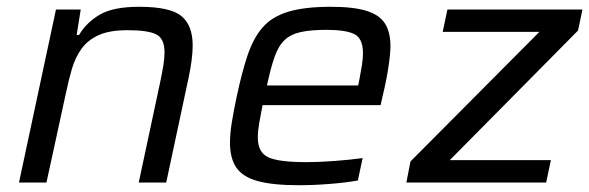

<svg xmlns="http://www.w3.org/2000/svg" viewBox="-20 -538 1737 566"><path d="M36 0 145 -510H218L206 -435H213Q235 -472 274.5 -495Q314 -518 390 -518Q482 -518 515 -490.5Q548 -463 548 -404Q548 -366 536 -309L470 0H389L452 -295Q458 -323 461.5 -345Q465 -367 465 -383Q465 -425 440 -437Q415 -449 356 -449Q303 -449 271 -434.5Q239 -420 220.5 -394.5Q202 -369 192 -335Q182 -301 174 -262L117 0Z M861 8Q785 8 740.5 -4Q696 -16 677 -43.5Q658 -71 658 -117Q658 -144 663.5 -178Q669 -212 678 -254Q693 -325 710 -375.5Q727 -426 754.5 -457.5Q782 -489 830 -503.5Q878 -518 955 -518Q1022 -518 1060.5 -506Q1099 -494 1115 -468.5Q1131 -443 1131 -402Q1131 -380 1125 -340Q1119 -300 1108 -255L1102 -228H754Q748 -198 744 -174.5Q740 -151 740 -133Q740 -89 770.5 -74.5Q801 -60 884 -60Q920 -60 966.5 -63.5Q1013 -67 1049 -72L1035 -6Q1003 0 954.5 4Q906 8 861 8ZM767 -286H1036L1039 -301Q1044 -327 1047 -346.5Q1050 -366 1050 -381Q1050 -425 1024.5 -437.5Q999 -450 943 -450Q896 -450 866.5 -443.5Q837 -437 819 -420Q801 -403 789.5 -370.5Q778 -338 767 -286Z M1178 0 1190 -62 1570 -444H1285L1299 -510H1697L1684 -448L1306 -66H1604L1590 0Z"/></svg>

Font: Saira
Style: Italic
Weight: 400
Italic angle: -12°
Designer: Hector Gatti with collaboration of the Omnibus-Type team
Foundry: Omnibus-Type
Version: Version 1.100; ttfautohint (v1.8.3)